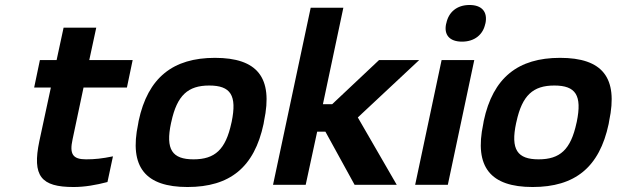

<svg xmlns="http://www.w3.org/2000/svg" viewBox="-20 -741 2473 770"><path d="M325 -102C272 -102 258 -123 271 -182L315 -390H489L512 -500H338L366 -630H235L207 -500H140L117 -390H184L138 -176C108 -34 145 9 275 9C320 9 365 1 411 -11L433 -114C389 -105 360 -102 325 -102Z M536 -256 534 -244C497 -70 564 9 732 9C902 9 1000 -70 1037 -244L1039 -256C1076 -430 1012 -509 842 -509C674 -509 573 -430 536 -256ZM666 -248 667 -252C690 -359 734 -398 819 -398C905 -398 931 -359 909 -252L908 -248C885 -141 842 -102 756 -102C671 -102 643 -141 666 -248Z M1226 -710 1075 0H1206L1252 -213H1285L1402 0H1571L1415 -270L1661 -500H1500L1312 -323H1275L1357 -710Z M1751 -500 1645 0H1776L1882 -500ZM1769 -645C1760 -602 1782 -574 1833 -574C1883 -574 1917 -602 1926 -645L1927 -648C1936 -693 1913 -721 1863 -721C1812 -721 1779 -692 1770 -648Z M1920 -256 1918 -244C1881 -70 1948 9 2116 9C2286 9 2384 -70 2421 -244L2423 -256C2460 -430 2396 -509 2226 -509C2058 -509 1957 -430 1920 -256ZM2050 -248 2051 -252C2074 -359 2118 -398 2203 -398C2289 -398 2315 -359 2293 -252L2292 -248C2269 -141 2226 -102 2140 -102C2055 -102 2027 -141 2050 -248Z"/></svg>

Font: LT Wave Text Bold Italic
Style: Regular
Weight: 700
Designer: Daniel Lyons
Version: Version 2.5 (Glyphs App)